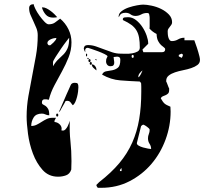

<svg xmlns="http://www.w3.org/2000/svg" viewBox="-20 -809 1040 916"><path d="M240 -227Q255 -226 266 -214.5Q277 -203 273 -187Q276 -186 280 -186Q287 -186 293 -192.5Q299 -199 303 -207Q307 -215 309.5 -222.5Q312 -230 313 -233Q311 -181 316 -135.5Q321 -90 321 -40L320 0Q313 21 295 27.5Q277 34 257 34Q212 34 183 1.5Q154 -31 137 -76.5Q120 -122 113.5 -171Q107 -220 107 -253Q107 -302 115.5 -350.5Q124 -399 133.5 -447Q143 -495 151.5 -543Q160 -591 160 -641Q160 -659 153.5 -675Q147 -691 139.5 -707Q132 -723 125.5 -738Q119 -753 119 -770Q119 -789 141 -789Q141 -782 149 -766Q157 -750 168.5 -734Q180 -718 192 -705.5Q204 -693 212 -693Q230 -693 241.5 -701Q253 -709 267 -720Q292 -699 306.5 -669.5Q321 -640 321 -607Q321 -570 307.5 -536Q294 -502 276 -469Q258 -436 240 -402.5Q222 -369 213 -333Q202 -336 191 -335Q180 -334 180 -320Q180 -313 185.5 -310.5Q191 -308 197.5 -303.5Q204 -299 209.5 -289.5Q215 -280 215 -259Q205 -259 197 -263Q189 -267 180 -267Q152 -267 140.5 -248.5Q129 -230 129 -208Q143 -208 155 -214Q167 -220 178.5 -227.5Q190 -235 202.5 -241Q215 -247 230 -247H247L240 -233ZM907 -617 913 -600Q916 -592 919.5 -581.5Q923 -571 926 -560.5Q929 -550 931.5 -540Q934 -530 934 -523Q934 -508 922 -499Q910 -490 892 -484Q874 -478 853.5 -474Q833 -470 815 -464Q797 -458 785 -448.5Q773 -439 773 -424V-420Q774 -419 776 -414Q778 -409 780 -403.5Q782 -398 784 -393Q786 -388 787 -387V-380Q787 -368 782 -363Q777 -358 770 -355Q763 -352 756.5 -349.5Q750 -347 747 -340Q757 -322 765 -315Q773 -308 793 -300L794 -277Q794 -209 770 -143.5Q746 -78 702.5 -27Q659 24 598 55.5Q537 87 463 87H447Q445 86 442 80.5Q439 75 440 73L453 60Q511 15 549.5 -31Q588 -77 611 -129Q634 -181 644 -240.5Q654 -300 654 -371Q654 -375 654 -382Q654 -389 654 -395.5Q654 -402 653.5 -407.5Q653 -413 653 -413L647 -420Q599 -422 554 -425.5Q509 -429 467 -453Q473 -467 487.5 -469Q502 -471 516.5 -474Q531 -477 542.5 -486Q554 -495 554 -524Q554 -532 550.5 -535Q547 -538 542 -538.5Q537 -539 531.5 -538Q526 -537 522 -537Q522 -531 523.5 -523.5Q525 -516 525 -509Q525 -502 521 -497.5Q517 -493 507 -493Q497 -493 491.5 -500Q486 -507 486 -516L487 -527Q487 -528 490 -533.5Q493 -539 493 -540Q493 -544 479 -551Q465 -558 447.5 -564.5Q430 -571 415 -576Q400 -581 399 -581Q392 -581 388.5 -576.5Q385 -572 387 -560Q385 -562 382 -569.5Q379 -577 380 -580Q382 -589 387.5 -591.5Q393 -594 400 -594Q419 -594 438 -587.5Q457 -581 476.5 -573.5Q496 -566 515.5 -559.5Q535 -553 556 -553Q564 -553 579.5 -552.5Q595 -552 610 -554.5Q625 -557 636 -563Q647 -569 647 -582Q647 -609 643.5 -629Q640 -649 631 -664Q622 -679 606.5 -690.5Q591 -702 567 -713Q566 -714 566 -717Q566 -725 575.5 -726Q585 -727 591 -727Q611 -727 628.5 -713.5Q646 -700 659 -680.5Q672 -661 679.5 -639.5Q687 -618 687 -603V-600L660 -573Q659 -572 661.5 -567Q664 -562 664 -560H753Q768 -560 768 -574Q768 -579 762 -583Q756 -587 748.5 -594Q741 -601 734.5 -613Q728 -625 727 -647Q717 -652 708.5 -658.5Q700 -665 693 -673Q694 -676 694 -685Q694 -694 694 -703.5Q694 -713 694 -721.5Q694 -730 693 -733Q692 -743 689.5 -745Q687 -747 681 -747Q666 -747 653.5 -740Q641 -733 626 -733Q613 -733 603 -740.5Q593 -748 579 -748Q568 -748 560.5 -744.5Q553 -741 547 -727Q546 -728 546 -730Q546 -745 560.5 -756Q575 -767 594.5 -773.5Q614 -780 633.5 -783.5Q653 -787 663 -787Q679 -787 703 -782Q727 -777 748.5 -766.5Q770 -756 785.5 -740Q801 -724 801 -703Q801 -696 797.5 -691Q794 -686 790.5 -681.5Q787 -677 783.5 -672Q780 -667 780 -660Q780 -655 780.5 -647Q781 -639 783 -631.5Q785 -624 789 -618.5Q793 -613 800 -613Q816 -613 829.5 -621Q843 -629 860 -629V-617ZM253 -727Q251 -726 243.5 -725.5Q236 -725 233 -725Q211 -725 198.5 -739Q186 -753 180 -773Q181 -774 183 -774Q192 -774 202 -769Q212 -764 222 -756.5Q232 -749 240 -741Q248 -733 253 -727ZM233 -493Q246 -515 259.5 -527Q273 -539 284 -550.5Q295 -562 302.5 -579Q310 -596 310 -629Q310 -629 297.5 -613Q285 -597 271 -576.5Q257 -556 245 -537Q233 -518 233 -513ZM220 -593Q221 -594 226 -598Q231 -602 236 -607Q241 -612 245 -617.5Q249 -623 249 -628Q244 -628 237 -626.5Q230 -625 223 -622Q216 -619 211 -614.5Q206 -610 206 -603Q206 -601 207 -600Q208 -596 213 -593ZM393 -540Q390 -538 390 -546.5Q390 -555 393 -553Q396 -552 396 -547Q396 -542 393 -540ZM847 -533Q848 -534 850.5 -539.5Q853 -545 853 -547Q853 -548 850.5 -550.5Q848 -553 847 -553Q845 -553 840 -550.5Q835 -548 833 -547V-540ZM613 -533Q618 -533 618 -540Q618 -547 613 -547Q608 -547 608 -540Q608 -533 613 -533ZM400 -527Q397 -526 397 -530Q397 -534 400 -533Q403 -533 403 -530Q403 -527 400 -527ZM407 -513Q402 -513 402 -520Q402 -527 407 -527Q412 -527 412 -520Q412 -513 407 -513ZM433 -527H440V-520ZM413 -500Q408 -500 408 -506.5Q408 -513 413 -513Q418 -513 418 -506.5Q418 -500 413 -500ZM440 -473Q435 -477 426.5 -484.5Q418 -492 418 -502Q427 -502 433.5 -494Q440 -486 440 -477ZM640 -440Q647 -444 653 -457Q659 -470 660 -473Q654 -469 647 -460.5Q640 -452 640 -443ZM354 -393Q354 -385 352.5 -372.5Q351 -360 347.5 -346.5Q344 -333 339 -322Q334 -311 327 -307Q321 -316 315.5 -322Q310 -328 300 -328Q296 -328 293 -327Q292 -324 288 -317.5Q284 -311 280 -303.5Q276 -296 272 -289.5Q268 -283 267 -280Q264 -276 260 -273Q263 -279 269.5 -294Q276 -309 283.5 -326.5Q291 -344 297.5 -359Q304 -374 307 -380Q313 -393 317.5 -403.5Q322 -414 337 -414Q348 -414 351 -409.5Q354 -405 354 -393ZM253 -253Q248 -253 248 -260Q248 -267 253 -267Q258 -267 258 -260Q258 -253 253 -253ZM633 -127Q632 -120 641 -114.5Q650 -109 662.5 -105.5Q675 -102 686.5 -100Q698 -98 701 -98Q701 -112 693.5 -123Q686 -134 686 -149Q686 -160 690 -169.5Q694 -179 694 -190Q694 -193 690 -197Q686 -201 681 -204.5Q676 -208 672 -210.5Q668 -213 667 -213Q666 -214 663 -214Q661 -214 660 -213Q659 -213 656.5 -210.5Q654 -208 653 -207ZM560 -7Q552 -2 552 7H560Z"/></svg>

Font: Genkaimincho
Style: Regular
Weight: 800
Designer: Dr. Ken Lunde (project architect, glyph set definition & overall production); Masataka HATTORI \u670D \u90E8 \u6B63 \u8C
Foundry: Adobe Systems Incorporated
Version: Version 1.00